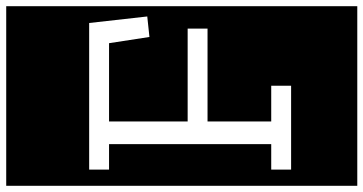

<svg xmlns="http://www.w3.org/2000/svg" viewBox="-308 -661 1170 618"><g transform="rotate(-90 277.0 -352.0)"><path d="M533 -463 512 -650H40V-586H122V-64H40V0H310V-64H195V-269H494V-333H195V-586H447L467 -456ZM-12 -917H566V213H-12Z"/></g></svg>

Font: Zilla Slab Regular Highlight
Style: Regular
Weight: 410
Designer: Typotheque Type Foundry
Foundry: Typotheque type foundry
Version: Version 1.0; 2017